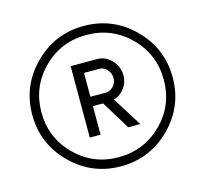

<svg xmlns="http://www.w3.org/2000/svg" viewBox="-109 -884 1087 1017"><g transform="rotate(-15 434.0 -375.0)"><path d="M161.9 -647Q274.9 -759.8 433.8 -759.8Q592.8 -759.8 705.8 -647Q818.8 -534.2 818.8 -375Q818.8 -215.8 705.8 -103Q592.8 9.8 433.8 9.8Q274.9 9.8 161.9 -103Q48.8 -215.8 48.8 -375Q48.8 -534.2 161.9 -647ZM196.5 -137.9Q293.9 -40 434.1 -40Q574.2 -40 672.1 -137.5Q770 -234.9 770 -375Q770 -515.1 672.1 -612.5Q574.2 -710 434.1 -710Q293.9 -710 196.5 -612.1Q99.1 -514.2 99.1 -375Q99.1 -235.8 196.5 -137.9ZM588.9 -180.2H522.9L426.8 -336.9H371.1V-180.2H312V-571.8H457Q502.9 -571.8 536.4 -535.9Q569.8 -500 569.8 -452.1Q569.8 -414.1 546.4 -382.6Q522.9 -351.1 487.8 -341.8ZM455.1 -388.2Q479 -388.2 497.1 -407Q515.1 -425.8 515.1 -453.1Q515.1 -479 497.1 -499Q479 -519 455.1 -519H371.1V-388.2Z"/></g></svg>

Font: ø
Style: ø
Weight: 400
Designer: Samuel Oakes
Foundry: Samuel Oakes
Version: Version 1.000;PS 001.000;hotconv 1.0.88;makeotf.lib2.5.64775